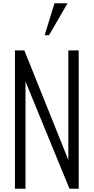

<svg xmlns="http://www.w3.org/2000/svg" viewBox="-20 -1146 569 1166"><path d="M277.8 -932.1H251L311 -1126H390.1ZM134.8 0H70.8V-839.8H127.9L395 -174.8V-839.8H458V0H401.9L134.8 -650.9Z"/></svg>

Font: VL Oswald
Style: Light
Weight: 300
Designer: vernon adams
Foundry: vernon adams
Version: Version ; ttfautohint (v0.92.18-e454-dirty) -l 8 -r 50 -G 20